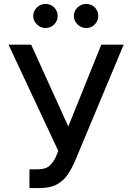

<svg xmlns="http://www.w3.org/2000/svg" viewBox="-20 -957 680 987"><path d="M181.1 9.9H131.4V-86.6H175.1Q215.9 -86.6 236.7 -106.9Q257.5 -127.1 269.2 -155.5L279.5 -181.5L23.8 -727.3H140.3L331 -306.8L500.7 -727.3H615.8L364.3 -126.1Q348.4 -89.8 327.6 -58.9Q306.8 -28.1 272.4 -9.1Q237.9 9.9 181.1 9.9ZM213.8 -812.9Q188.9 -812.9 169.9 -831.3Q150.9 -849.8 150.9 -874.6Q150.9 -900.9 169.9 -918.9Q188.9 -936.8 213.8 -936.8Q240.4 -936.8 258.3 -918.9Q276.3 -900.9 276.3 -874.6Q276.3 -849.8 258.3 -831.3Q240.4 -812.9 213.8 -812.9ZM422.6 -812.9Q397.7 -812.9 378.7 -831.3Q359.7 -849.8 359.7 -874.6Q359.7 -900.9 378.7 -918.9Q397.7 -936.8 422.6 -936.8Q449.2 -936.8 467.2 -918.9Q485.1 -900.9 485.1 -874.6Q485.1 -849.8 467.2 -831.3Q449.2 -812.9 422.6 -812.9Z"/></svg>

Font: Linik Sans Medium
Style: Regular
Weight: 500
Designer: Rasmus Andersson (font), Cristiano Sobral (main changes)
Foundry: rsms
Version: Version 3.018;June 1, 2022;FontCreator 14.0.0.2814 64-bit; t